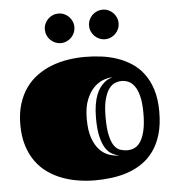

<svg xmlns="http://www.w3.org/2000/svg" viewBox="-52 -762 758 828"><g transform="rotate(-5 327.0 -348.0)"><path d="M327.1 17.1Q290.5 17.1 253.9 11.2Q217.3 5.4 183.8 -7.3Q150.4 -20 121.6 -40.5Q92.8 -61 71.5 -90.8Q50.3 -120.6 38.1 -159.9Q25.9 -199.2 25.9 -250Q25.9 -299.8 38.1 -339.1Q50.3 -378.4 71.5 -408.2Q92.8 -438 121.6 -458.7Q150.4 -479.5 183.8 -492.4Q217.3 -505.4 253.9 -511.2Q290.5 -517.1 327.1 -517.1Q360.8 -517.1 396.2 -512.9Q431.6 -508.8 465.1 -497.8Q498.5 -486.8 528.1 -468Q557.6 -449.2 579.8 -419.9Q602.1 -390.6 615 -349.9Q627.9 -309.1 627.9 -253.9Q627.9 -197.3 615.2 -155Q602.5 -112.8 580.3 -82.8Q558.1 -52.7 528.8 -33.2Q499.5 -13.7 466.1 -2.7Q432.6 8.3 397 12.7Q361.3 17.1 327.1 17.1ZM477.1 -100.1Q492.2 -100.1 507.1 -106.7Q522 -113.3 533.4 -130.4Q544.9 -147.5 552 -177.5Q559.1 -207.5 559.1 -253.9Q559.1 -297.9 552 -326.2Q544.9 -354.5 533.2 -370.8Q521.5 -387.2 506.8 -393.6Q492.2 -399.9 477.1 -399.9Q465.3 -399.9 450.9 -395Q436.5 -390.1 424.1 -374.3Q411.6 -358.4 403.3 -328.9Q395 -299.3 395 -250Q395 -200.7 401.9 -170.9Q408.7 -141.1 419.9 -125.5Q431.2 -109.9 446 -105Q460.9 -100.1 477.1 -100.1ZM440.4 -80.6Q424.3 -83.5 408.7 -91.8Q393.1 -100.1 380.9 -118.9Q368.7 -137.7 361.1 -169.2Q353.5 -200.7 353.5 -250Q353.5 -282.7 357.7 -307.6Q361.8 -332.5 368.9 -350.6Q376 -368.7 385.3 -380.9Q394.5 -393.1 404.1 -401.1Q413.6 -409.2 423.1 -413.3Q432.6 -417.5 440.4 -419.4Q423.3 -419.4 401.4 -411.9Q379.4 -404.3 359.9 -385.3Q340.3 -366.2 326.9 -333.3Q313.5 -300.3 313.5 -250Q313.5 -199.2 325.2 -166.5Q336.9 -133.8 355.2 -114.7Q373.5 -95.7 396.2 -88.1Q418.9 -80.6 440.4 -80.6ZM167 -649.4Q167 -662.6 172.1 -674.3Q177.2 -686 185.8 -694.6Q194.3 -703.1 206.1 -708.3Q217.8 -713.4 231 -713.4Q244.1 -713.4 255.9 -708.3Q267.6 -703.1 276.1 -694.6Q284.7 -686 289.8 -674.3Q294.9 -662.6 294.9 -649.4Q294.9 -636.2 289.8 -624.5Q284.7 -612.8 276.1 -604.2Q267.6 -595.7 255.9 -590.6Q244.1 -585.4 231 -585.4Q217.8 -585.4 206.1 -590.6Q194.3 -595.7 185.8 -604.2Q177.2 -612.8 172.1 -624.5Q167 -636.2 167 -649.4ZM358.4 -649.4Q358.4 -662.6 363.5 -674.3Q368.7 -686 377.2 -694.6Q385.7 -703.1 397.5 -708.3Q409.2 -713.4 422.4 -713.4Q435.5 -713.4 447.3 -708.3Q459 -703.1 467.5 -694.6Q476.1 -686 481.2 -674.3Q486.3 -662.6 486.3 -649.4Q486.3 -636.2 481.2 -624.5Q476.1 -612.8 467.5 -604.2Q459 -595.7 447.3 -590.6Q435.5 -585.4 422.4 -585.4Q409.2 -585.4 397.5 -590.6Q385.7 -595.7 377.2 -604.2Q368.7 -612.8 363.5 -624.5Q358.4 -636.2 358.4 -649.4Z"/></g></svg>

Font: Fascinate Inline
Style: Regular
Weight: 900
Designer: Astigmatic (AOETI)
Foundry: Astigmatic (AOETI)
Version: Version 1.000